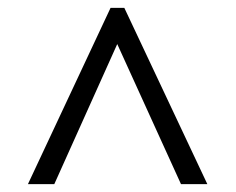

<svg xmlns="http://www.w3.org/2000/svg" viewBox="-20 -734 599 488"><path d="M51 -266 261 -714H296L507 -266H440L278 -622L118 -266Z"/></svg>

Font: Noto Serif Dives Akuru
Style: Regular
Weight: 400
Designer: Fernando Caro
Foundry: Fernando Caro
Version: Version 2.000; ttfautohint (v1.8.4.7-5d5b)